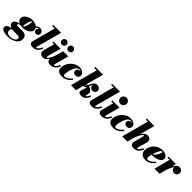

<svg xmlns="http://www.w3.org/2000/svg" viewBox="357 -2646 4791 4791"><g transform="rotate(45 2753.0 -250.0)"><path d="M249 -160Q214 -160 183 -166Q144.5 -164 122 -151.2Q99.5 -138.5 99.5 -125.5Q99.5 -108.5 121.5 -104Q143.5 -99.5 177 -99.5Q194.5 -99.5 219.8 -99.8Q245 -100 269.5 -100.2Q294 -100.5 308 -100.5Q375.5 -100.5 418 -65.2Q460.5 -30 460.5 42Q460.5 96.5 432.5 137.5Q404.5 178.5 358 205.8Q311.5 233 254.8 246.5Q198 260 140 260Q78.5 260 27.2 249.2Q-24 238.5 -54.5 214.5Q-85 190.5 -85 150.5Q-85 114 -47.5 82.2Q-10 50.5 68.5 47.5Q27.5 34 0.2 6.5Q-27 -21 -27 -61.5Q-27 -96.5 -4.2 -121Q18.5 -145.5 55 -160.5Q91.5 -175.5 132.5 -181.5Q93 -198.5 70.2 -227.8Q47.5 -257 47.5 -296.5Q47.5 -344.5 82 -383.8Q116.5 -423 173.8 -446.2Q231 -469.5 299 -469.5Q351 -469.5 393.5 -455.2Q436 -441 463 -415Q506.5 -465 571.5 -465Q616 -465 645.5 -437.2Q675 -409.5 675 -369.5Q675 -334 654.8 -309.2Q634.5 -284.5 599 -284.5Q565.5 -284.5 543.5 -306.2Q521.5 -328 521.5 -364Q521.5 -391 537.8 -406.8Q554 -422.5 576 -428.5Q570 -429.5 564.5 -429.5Q543.5 -429.5 522.5 -419.8Q501.5 -410 483.5 -390Q500.5 -362 500.5 -328.5Q500.5 -281 466 -242.8Q431.5 -204.5 374.5 -182.2Q317.5 -160 249 -160ZM244 -195Q252.5 -195 262.8 -212Q273 -229 282.8 -255.8Q292.5 -282.5 300.5 -312.2Q308.5 -342 313.2 -368Q318 -394 318 -408.5Q318 -419 314.5 -426.8Q311 -434.5 304 -434.5Q295.5 -434.5 285.2 -417.5Q275 -400.5 265.2 -373.8Q255.5 -347 247.5 -317.5Q239.5 -288 234.8 -262Q230 -236 230 -221.5Q230 -211 233.8 -203Q237.5 -195 244 -195ZM59.5 127Q59.5 166.5 89.5 193.5Q119.5 220.5 186 220.5Q227.5 220.5 268.8 208.5Q310 196.5 337.2 172.8Q364.5 149 364.5 114Q364.5 81 348 70Q331.5 59 305 59H146.5Q119.5 59 94 54Q82 64.5 70.8 82.5Q59.5 100.5 59.5 127Z M988 -153Q945.5 -59.5 894.2 -24.8Q843 10 777.5 10Q720 10 692.5 -10.5Q665 -31 665 -63Q665 -80.5 667.5 -92.5Q670 -104.5 672.5 -114.5L833 -713.5H743.5V-750H1022L841 -82.5Q840 -78 838.5 -73.2Q837 -68.5 837 -64.5Q837 -48 849.5 -48Q868.5 -48 895.2 -74.2Q922 -100.5 952.5 -165Z M1391.6 -635.4Q1391.6 -658.5 1403 -677.4Q1414.4 -696.3 1433.4 -707.6Q1452.5 -719 1475.6 -719Q1498.7 -719 1518 -707.6Q1537.2 -696.3 1548.6 -677.4Q1560 -658.5 1560 -635.4Q1560 -612.3 1548.6 -593.2Q1537.2 -574.1 1518 -562.6Q1498.7 -551 1475.6 -551Q1452.5 -551 1433.4 -562.6Q1414.4 -574.1 1403 -593.2Q1391.6 -612.3 1391.6 -635.4ZM1161.6 -635.4Q1161.6 -658.5 1173 -677.4Q1184.4 -696.3 1203.4 -707.6Q1222.5 -719 1245.6 -719Q1268.7 -719 1288 -707.6Q1307.2 -696.3 1318.6 -677.4Q1330 -658.5 1330 -635.4Q1330 -612.3 1318.6 -593.2Q1307.2 -574.1 1288 -562.6Q1268.7 -551 1245.6 -551Q1222.5 -551 1203.4 -562.6Q1184.4 -574.1 1173 -593.2Q1161.6 -612.3 1161.6 -635.4ZM1294 -460 1209 -152.5Q1193 -94 1192.8 -75.2Q1192.5 -56.5 1200.5 -56.5Q1216 -56.5 1241 -87.5Q1266 -118.5 1292.5 -172.5Q1319 -226.5 1339 -295L1382.5 -460H1565L1463.5 -82.5Q1462.5 -78 1461 -72.5Q1459.5 -67 1459.5 -63Q1459.5 -48 1472 -48Q1491.5 -48 1517.8 -74.2Q1544 -100.5 1574 -165L1609.5 -153Q1569 -59.5 1517 -24.8Q1465 10 1400.5 10Q1285.5 10 1285.5 -72.5Q1285.5 -88 1288.5 -103Q1258.5 -53.5 1219.5 -21.8Q1180.5 10 1132 10Q1067.5 10 1036.8 -31Q1006 -72 1024.5 -141L1100.5 -423.5H1038.5V-460Z M2064 -129.5Q2037 -97 2001.5 -64.8Q1966 -32.5 1918.5 -11.2Q1871 10 1808 10Q1717.5 10 1673.5 -28.2Q1629.5 -66.5 1629.5 -130Q1629.5 -194 1655.5 -254.5Q1681.5 -315 1727.2 -363.8Q1773 -412.5 1833 -441.2Q1893 -470 1961 -470Q2009.5 -470 2047 -453.2Q2084.5 -436.5 2105.8 -408Q2127 -379.5 2127 -345Q2127 -303.5 2099 -275.8Q2071 -248 2030.5 -248Q1993 -248 1964.5 -268.5Q1936 -289 1936 -330Q1936 -369.5 1962.5 -391.2Q1989 -413 2023 -413Q2039 -413 2057.5 -408Q2026.5 -429.5 1987.5 -429.5Q1955 -429.5 1927.8 -404.2Q1900.5 -379 1879.2 -338.5Q1858 -298 1843.5 -251Q1829 -204 1821.5 -159Q1814 -114 1814 -81.5Q1814 -55.5 1827 -45.5Q1840 -35.5 1860 -35.5Q1884 -35.5 1916 -51.8Q1948 -68 1979.5 -94.5Q2011 -121 2032 -151.5Z M2678 -153Q2646 -67 2597.2 -28.5Q2548.5 10 2482.5 10Q2443.5 10 2416.2 -5Q2389 -20 2389 -53.5Q2389 -66.5 2392.8 -82Q2396.5 -97.5 2400.5 -110L2415 -154.5Q2424.5 -181.5 2430.2 -205.8Q2436 -230 2433.5 -246.5Q2422.5 -228.5 2408.8 -217.2Q2395 -206 2377.5 -206Q2363.5 -206 2354 -211.5Q2353.5 -209.5 2353 -207L2296 0H2119.5L2311 -713.5H2224.5V-750H2502L2375 -287.5Q2384.5 -294.5 2396 -297.2Q2407.5 -300 2421.5 -300.5Q2427 -313.5 2432.8 -328Q2438.5 -342.5 2445 -357.5Q2467.5 -408.5 2499.2 -439Q2531 -469.5 2585.5 -469.5Q2618 -469.5 2642 -455.2Q2666 -441 2679.2 -419Q2692.5 -397 2692.5 -373.5Q2692.5 -332.5 2665 -305.8Q2637.5 -279 2596 -279Q2555 -279 2528.2 -304.8Q2501.5 -330.5 2501.5 -374Q2501.5 -383 2503 -392Q2491 -375 2480.5 -351Q2475 -338 2469.5 -324.5Q2464 -311 2458.5 -297.5Q2497.5 -290.5 2529.5 -267.5Q2561.5 -244.5 2576 -209.5Q2590.5 -174.5 2577 -131L2564.5 -90.5Q2563 -85.5 2563 -79.5Q2563 -70.5 2574 -70.5Q2581.5 -70.5 2590 -75.2Q2598.5 -80 2611 -99.8Q2623.5 -119.5 2642.5 -165ZM2404 -271Q2390.5 -271 2381.5 -263.2Q2372.5 -255.5 2366.5 -244Q2370.5 -241 2377.5 -241Q2386 -241 2393.5 -249Q2401 -257 2408 -271Q2406 -271 2404 -271Z M3065.5 -153Q3023 -59.5 2971.8 -24.8Q2920.5 10 2855 10Q2797.5 10 2770 -10.5Q2742.5 -31 2742.5 -63Q2742.5 -80.5 2745 -92.5Q2747.5 -104.5 2750 -114.5L2910.5 -713.5H2821V-750H3099.5L2918.5 -82.5Q2917.5 -78 2916 -73.2Q2914.5 -68.5 2914.5 -64.5Q2914.5 -48 2927 -48Q2946 -48 2972.8 -74.2Q2999.5 -100.5 3030 -165Z M3213.5 -650Q3213.5 -679 3227.8 -704Q3242 -729 3266.8 -744.5Q3291.5 -760 3323 -760Q3354.5 -760 3379.5 -744.5Q3404.5 -729 3419 -704Q3433.5 -679 3433.5 -650Q3433.5 -621 3419 -595.8Q3404.5 -570.5 3379.5 -555Q3354.5 -539.5 3323 -539.5Q3291.5 -539.5 3266.8 -555Q3242 -570.5 3227.8 -595.8Q3213.5 -621 3213.5 -650ZM3418 -153Q3376.5 -59.5 3325 -24.8Q3273.5 10 3208.5 10Q3151 10 3123.2 -10.8Q3095.5 -31.5 3095.5 -63.5Q3095.5 -82.5 3098.2 -94.5Q3101 -106.5 3103 -115L3184 -423.5H3116V-460H3372.5L3271.5 -82.5Q3270.5 -78.5 3269 -72.8Q3267.5 -67 3267.5 -61.5Q3267.5 -48 3280 -48Q3299 -48 3325.5 -74.2Q3352 -100.5 3382.5 -165Z M3872.5 -129.5Q3845.5 -97 3810 -64.8Q3774.5 -32.5 3727 -11.2Q3679.5 10 3616.5 10Q3526 10 3482 -28.2Q3438 -66.5 3438 -130Q3438 -194 3464 -254.5Q3490 -315 3535.8 -363.8Q3581.5 -412.5 3641.5 -441.2Q3701.5 -470 3769.5 -470Q3818 -470 3855.5 -453.2Q3893 -436.5 3914.2 -408Q3935.5 -379.5 3935.5 -345Q3935.5 -303.5 3907.5 -275.8Q3879.5 -248 3839 -248Q3801.5 -248 3773 -268.5Q3744.5 -289 3744.5 -330Q3744.5 -369.5 3771 -391.2Q3797.5 -413 3831.5 -413Q3847.5 -413 3866 -408Q3835 -429.5 3796 -429.5Q3763.5 -429.5 3736.2 -404.2Q3709 -379 3687.8 -338.5Q3666.5 -298 3652 -251Q3637.5 -204 3630 -159Q3622.5 -114 3622.5 -81.5Q3622.5 -55.5 3635.5 -45.5Q3648.5 -35.5 3668.5 -35.5Q3692.5 -35.5 3724.5 -51.8Q3756.5 -68 3788 -94.5Q3819.5 -121 3840.5 -151.5Z M4283.5 -308Q4300 -366.5 4300.5 -385Q4301 -403.5 4292.5 -403.5Q4277 -403.5 4252 -371.5Q4227 -339.5 4200.5 -284Q4174 -228.5 4152.5 -158.5L4110.5 0H3928L4119 -713.5H4045.5V-750H4310.5L4204 -351.5Q4233.5 -403 4272.2 -436.2Q4311 -469.5 4361 -469.5Q4426 -469.5 4457 -428.2Q4488 -387 4468.5 -319.5L4400 -83Q4399 -79 4397.8 -73Q4396.5 -67 4396.5 -63Q4396.5 -48 4406.5 -48Q4427 -48 4453.8 -74.2Q4480.5 -100.5 4510.5 -165L4546 -153Q4518.5 -90 4487.8 -54.5Q4457 -19 4421 -4.5Q4385 10 4340.5 10Q4279 10 4252.5 -16.2Q4226 -42.5 4226 -82Q4226 -93.5 4229 -109Q4232 -124.5 4235.5 -137Z M4750.5 -81.5Q4750.5 -56 4763.5 -45.8Q4776.5 -35.5 4796.5 -35.5Q4820.5 -35.5 4852.8 -51.8Q4885 -68 4916.2 -94.5Q4947.5 -121 4968.5 -151.5L5000.5 -129.5Q4973.5 -97 4938 -64.8Q4902.5 -32.5 4855.2 -11.2Q4808 10 4744.5 10Q4684 10 4644.5 -12.2Q4605 -34.5 4585.5 -71Q4566 -107.5 4566 -150Q4566 -215.5 4591 -273.5Q4616 -331.5 4659.8 -375.8Q4703.5 -420 4760.5 -445Q4817.5 -470 4881.5 -470Q4969.5 -470 5018.5 -434.8Q5067.5 -399.5 5067.5 -349Q5067.5 -307.5 5037.8 -273.8Q5008 -240 4942 -217.8Q4876 -195.5 4767 -189.5Q4759.5 -158.5 4755 -130.5Q4750.5 -102.5 4750.5 -81.5ZM4897.5 -438Q4878 -438 4855.5 -405.8Q4833 -373.5 4811.8 -323.8Q4790.5 -274 4775.5 -221.5Q4805.5 -232.5 4831.2 -259.8Q4857 -287 4875.8 -319.2Q4894.5 -351.5 4905 -378.8Q4915.5 -406 4915.5 -417.5Q4915.5 -426.5 4912.2 -432.2Q4909 -438 4897.5 -438Z M5177.5 -423.5H5102.5V-460H5361.5L5333.5 -347.5Q5362 -400.5 5399.8 -435Q5437.5 -469.5 5484 -469.5Q5529.5 -469.5 5560.5 -442.2Q5591.5 -415 5591.5 -368.5Q5591.5 -324.5 5562.5 -294.8Q5533.5 -265 5490 -265Q5449 -265 5420.5 -291.2Q5392 -317.5 5392 -358.5Q5392 -371 5394.5 -382.5Q5370 -353 5348.8 -313Q5327.5 -273 5311 -230Q5294.5 -187 5283.5 -148.5L5246.5 0H5067.5Z"/></g></svg>

Font: Bodoni* 06pt Fatface
Style: Italic
Weight: 900
Italic angle: -13°
Version: Version 2.3